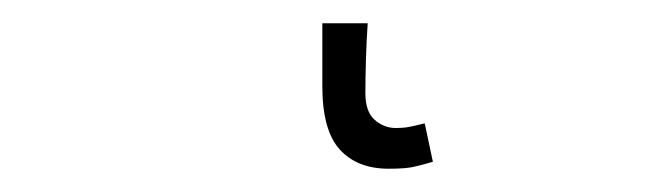

<svg xmlns="http://www.w3.org/2000/svg" viewBox="-20 46 575 165"><path d="M314 191Q287 191 272 174.5Q257 158 257 120V66H296Q295 80 294.5 96.5Q294 113 294 126Q294 142 302 149Q310 156 320 156Q325 156 329 155.5Q333 155 345 152L352 185Q342 188 335 189.5Q328 191 314 191Z"/></svg>

Font: hySource Sans Pro Light
Style: Regular
Weight: 300
Designer: Paul D. Hunt
Foundry: Adobe Systems Incorporated
Version: Version 2.021;PS 2.000;hotconv 1.0.86;makeotf.lib2.5.63406